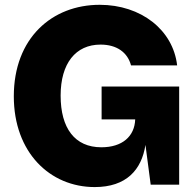

<svg xmlns="http://www.w3.org/2000/svg" viewBox="-20 -757 802 787"><path d="M368.2 9.8C498 9.8 560.5 -61 576.2 -163.1L597.7 0H714.4V-402.3H396.5V-267.6H534.2C531.7 -197.3 480.5 -153.3 395.5 -153.3C286.6 -153.3 228.5 -231.4 228.5 -365.2C228.5 -497.1 290 -574.2 392.1 -574.2C458.5 -574.2 502.9 -542.5 517.1 -488.8H706.1C689.5 -634.3 558.1 -737.3 388.7 -737.3C193.4 -737.3 36.6 -601.1 36.6 -362.3C36.6 -132.3 184.6 9.8 368.2 9.8Z"/></svg>

Font: Raveo ExtraBold
Style: Regular
Weight: 800
Designer: Jakub Foglar, Rasmus Andersson (Inter)
Foundry: Jakubfoglar.com
Version: Version 1.100;Glyphs 3.2.3 (3260)